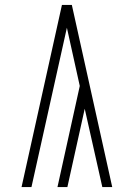

<svg xmlns="http://www.w3.org/2000/svg" viewBox="-20 -755 540 775"><path d="M433 0H393L322 -316L252 0H212L302 -408L250 -643L107 0H67L230 -735H270Z"/></svg>

Font: Zed Sans Extralight
Style: Regular
Weight: 200
Designer: Belleve Invis
Foundry: Belleve Invis
Version: Version 1.0.0; ttfautohint (v1.8.4)